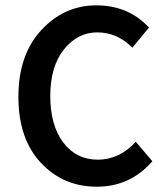

<svg xmlns="http://www.w3.org/2000/svg" viewBox="-20 -686 616 718"><path d="M537.1 -583 475.1 -507.8Q418 -564.9 344 -564.9Q270 -564.9 219 -501Q168 -437 168 -327.1Q168 -217.3 216.6 -153.1Q265.1 -88.9 345.7 -88.9Q426.3 -88.9 487.8 -155.8L549.8 -83Q467.3 12.2 341.8 12.2Q216.3 12.2 132.6 -77.4Q48.8 -167 48.8 -324Q48.8 -481 134.5 -573.5Q220.2 -666 340.1 -666Q460 -666 537.1 -583Z"/></svg>

Font: SourceSansPro-Semibold
Style: Regular
Weight: 600
Designer: Paul D. Hunt
Foundry: Adobe Systems Incorporated
Version: Version 2.020;PS 2.0;hotconv 1.0.86;makeotf.lib2.5.63406